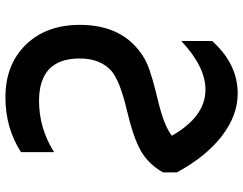

<svg xmlns="http://www.w3.org/2000/svg" viewBox="-112 -388 876 691"><g transform="rotate(90 325.5 -43.0)"><path d="M528 319Q441 375 331 375Q211 375 139 299Q70 226 70 107Q70 -18 143 -89Q175 -120 212.5 -136Q250 -152 346 -175Q433 -196 469 -224Q400 -345 303 -345Q221 -345 128 -258V-369Q211 -461 317 -461Q396 -461 470 -404Q544 -347 601 -242V-192Q571 -140 524.5 -113Q478 -86 377 -62Q270 -37 234 -5Q191 35 191 108Q191 254 344 254Q442 254 528 200Z"/></g></svg>

Font: Tajawal
Style: Bold
Weight: 700
Designer: Boutros Fonts
Foundry: Created by Boutros International 2017
Version: Version 1.700